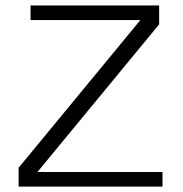

<svg xmlns="http://www.w3.org/2000/svg" viewBox="-20 -690 676 710"><path d="M580.9 -54H118.5L568.5 -599.9V-669.9H93V-615.8H499.1L48.8 -69.6V0H580.9Z"/></svg>

Font: SaysetthaMai Thin
Style: Regular
Weight: 100
Designer: John M. Durdin
Foundry: Lao Script for Windows
Version: Version 1.101